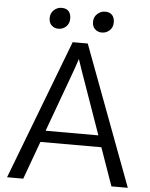

<svg xmlns="http://www.w3.org/2000/svg" viewBox="-61 -979 802 1028"><g transform="rotate(5 340.0 -464.5)"><path d="M103 0H16L303 -751H384L665 0H577L505 -204H177.5ZM324 -605 200 -266H483.5L364 -605L344 -664ZM220 -816Q199 -816 184 -829.8Q169 -843.5 169 -869Q169 -896 187.2 -912.5Q205.5 -929 228 -929Q254.5 -929 266.8 -914.5Q279 -900 279 -876Q279 -848.5 261.5 -832.2Q244 -816 220 -816ZM454 -816Q432.5 -816 417.2 -829.8Q402 -843.5 402 -869Q402 -896 420.8 -912.5Q439.5 -929 461 -929Q488 -929 500.5 -914.5Q513 -900 513 -876Q513 -848.5 495.2 -832.2Q477.5 -816 454 -816Z"/></g></svg>

Font: Merriweather Sans Light
Style: Regular
Weight: 300
Designer: Eben Sorkin
Foundry: Eben Sorkin
Version: Version 2.001; ttfautohint (v1.8.3)